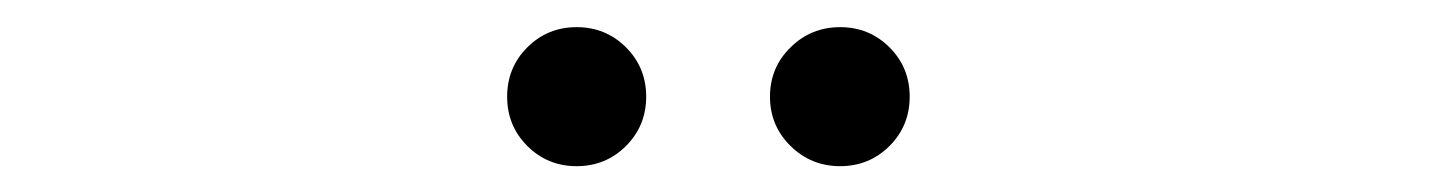

<svg xmlns="http://www.w3.org/2000/svg" viewBox="-20 -774 1090 145"><path d="M452.8 -663.8Q437.5 -648.5 415.5 -648.5Q393.5 -648.5 378.2 -663.8Q363 -679 363 -701Q363 -723 378.2 -738.2Q393.5 -753.5 415.5 -753.5Q437.5 -753.5 452.8 -738.2Q468 -723 468 -701Q468 -679 452.8 -663.8ZM651.8 -663.8Q636.5 -648.5 614.5 -648.5Q592.5 -648.5 577 -663.8Q561.5 -679 561.5 -701Q561.5 -723 577 -738.2Q592.5 -753.5 614.5 -753.5Q636.5 -753.5 651.8 -738.2Q667 -723 667 -701Q667 -679 651.8 -663.8Z"/></svg>

Font: League Mono Extended UltraLight
Style: Regular
Weight: 200
Width: 9
Designer: Tyler Finck
Foundry: The League of Moveable Type / Tyler Finck
Version: Version 2.210